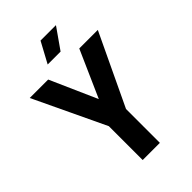

<svg xmlns="http://www.w3.org/2000/svg" viewBox="-258 -985 1083 1083"><g transform="rotate(-45 283.5 -444.0)"><path d="M214 -2H351V-272L554 -700H406L282 -420L158 -700H11L214 -272ZM216 -762H319L406 -886H283Z"/></g></svg>

Font: Vanilla Cream ExtraBold
Style: Regular
Weight: 800
Designer: Jeremy Tribby, Jinavaṁso
Foundry: Tribby Type
Version: Version 1.422;Glyphs 3.1.2 (3151)